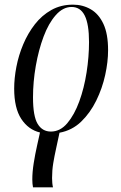

<svg xmlns="http://www.w3.org/2000/svg" viewBox="-20 -566 521 826"><path d="M122 240Q119 225 119 206Q119 174 125 136Q131 98 140 58L152 4Q102 -8 71.5 -54.5Q41 -101 41 -185Q41 -229 50.5 -278.5Q60 -328 80 -375.5Q100 -423 130 -461.5Q160 -500 201 -523Q242 -546 294 -546Q336 -546 370.5 -526Q405 -506 425 -463Q445 -420 445 -350Q445 -300 432.5 -243Q420 -186 394 -133Q368 -80 329 -42.5Q290 -5 236 5L222 70Q214 106 209 136.5Q204 167 204 200Q204 211 205 221.5Q206 232 208 240ZM199 0Q239 0 269.5 -36Q300 -72 321 -129.5Q342 -187 352.5 -254.5Q363 -322 363 -385Q363 -462 344.5 -499Q326 -536 288 -536Q251 -536 220 -501Q189 -466 167.5 -408.5Q146 -351 134 -282.5Q122 -214 122 -147Q122 -66 142 -33Q162 0 199 0Z"/></svg>

Font: Noto Serif Display ExtraCondensed
Style: Italic
Weight: 400
Width: 2
Italic angle: -12°
Designer: Monotype Design Team
Foundry: Monotype Imaging Inc.
Version: Version 2.009